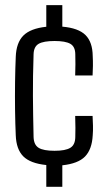

<svg xmlns="http://www.w3.org/2000/svg" viewBox="-20 -717 409 737"><path d="M219.2 0H157.7V-83.5Q96.2 -89.8 69.3 -116.9Q42.5 -144 40.5 -197.3Q38.6 -238.8 37.8 -293Q37.1 -347.2 37.8 -402.1Q38.6 -457 40.5 -499Q42.5 -553.2 69.8 -580.6Q97.2 -607.9 157.7 -614.3V-697.3H219.2V-614.7Q281.2 -609.4 308.3 -582.3Q335.4 -555.2 335.9 -501.5Q336.9 -484.9 336.7 -464.1Q336.4 -443.4 335.4 -427.2H268.6Q269.5 -446.8 269.5 -470.7Q269.5 -494.6 269 -509.3Q268.6 -538.1 250 -548.8Q231.4 -559.6 189.5 -559.6Q147 -559.6 128.4 -548.8Q109.9 -538.1 108.9 -509.3Q106 -422.4 106.4 -349.6Q106.9 -276.9 108.9 -190.9Q109.9 -161.1 128.2 -149.7Q146.5 -138.2 189.5 -138.2Q231.4 -138.2 250 -149.7Q268.6 -161.1 269 -190.9Q269.5 -206.1 269.5 -226.3Q269.5 -246.6 268.6 -272H335.4Q336.4 -255.4 336.9 -234.9Q337.4 -214.4 335.9 -197.3Q333 -143.6 306.4 -116.2Q279.8 -88.9 219.2 -82.5Z"/></svg>

Font: Agdasima
Style: Regular
Weight: 400
Width: 3
Designer: The DocRepair Project, Patric King
Foundry: Google
Version: Version 2.002